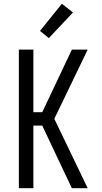

<svg xmlns="http://www.w3.org/2000/svg" viewBox="-20 -998 540 1018"><path d="M445 0H361L204 -332H157V0H80V-735H157V-403H204L361 -735H445L268 -368ZM239 -796 192 -834 308 -978 367 -932Z"/></svg>

Font: Iosevka Custom
Style: Regular
Weight: 400
Monospace: yes
Designer: Belleve Invis
Foundry: Belleve Invis
Version: Version 32.5.0; ttfautohint (v1.8.4)